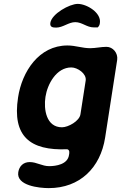

<svg xmlns="http://www.w3.org/2000/svg" viewBox="-20 -761 624 988"><path d="M74 125C63 195 183 207 231 207C391 207 497 102 521 -53L583 -453C588 -488 561 -520 528 -520C500 -520 472 -513 444 -513C403 -513 369 -527 327 -527C180 -527 93 -392 73 -260C42 -60 134 15 326 7C340 11 337 26 335 37C328 85 268 94 233 94C196 94 169 73 133 73C100 73 79 94 74 125ZM214 -263C224 -328 270 -414 347 -414C379 -414 426 -382 421 -347L394 -173C389 -138 331 -106 299 -106C218 -106 204 -198 214 -263ZM239 -643C236 -621 252 -619 269 -619C304 -619 333 -647 367 -647C403 -647 426 -620 463 -620H483C491 -628 493 -634 494 -643C502 -695 427 -741 380 -741C338 -741 246 -690 239 -643Z"/></svg>

Font: Asimov Print
Style: Regular
Weight: 500
Designer: Google
Version: Version 2.000980: 2014